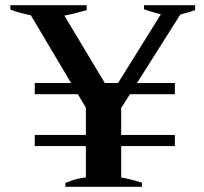

<svg xmlns="http://www.w3.org/2000/svg" viewBox="-20 -720 785 740"><path d="M732 -700V-681Q711 -673 675 -664L508 -400H654V-357H481L447 -304V-200H654V-157H447V-36Q478 -31 527 -16V0H232V-15Q279 -34 311 -36V-157H114V-200H311V-305L280 -357H114V-400H254L99 -661Q54 -670 20 -683V-700H314V-681Q255 -664 228 -660L384 -400H435L600 -665Q566 -673 535 -684V-700Z"/></svg>

Font: Trirong SemiBold
Style: Regular
Weight: 600
Designer: Katatrad Team
Foundry: CadsonDemak
Version: Version 1.000